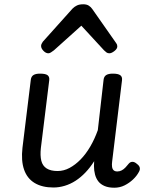

<svg xmlns="http://www.w3.org/2000/svg" viewBox="-20 -859 686 897"><path d="M230 17Q177 17 142 -4Q107 -25 92.5 -66.5Q78 -108 85 -169L124 -487Q126 -502 136.5 -508.5Q147 -515 167 -515Q193 -515 202.5 -507.5Q212 -500 210 -484L171 -168Q167 -132 173 -108Q179 -84 198 -72Q217 -60 249 -60Q278 -60 305 -74.5Q332 -89 356.5 -114Q381 -139 401.5 -174Q422 -209 437 -251L464 -487Q466 -502 476.5 -508.5Q487 -515 507 -515Q532 -515 542 -507.5Q552 -500 550 -484L504 -105Q502 -91 503.5 -80Q505 -69 511 -63.5Q517 -58 528 -58Q539 -58 548.5 -63Q558 -68 566.5 -77Q575 -86 582 -95Q589 -103 599 -103Q609 -103 620 -93Q631 -85 633 -75.5Q635 -66 629 -56Q619 -37 601.5 -20.5Q584 -4 562 7Q540 18 514 18Q487 18 468.5 10Q450 2 439.5 -11.5Q429 -25 424 -43.5Q419 -62 419 -84L420 -106Q401 -76 379 -53Q357 -30 333 -14.5Q309 1 282.5 9Q256 17 230 17ZM206 -610Q194 -610 183 -621.5Q172 -633 172 -644Q172 -649 174 -653.5Q176 -658 180 -664L319 -819Q328 -828 339.5 -833.5Q351 -839 369 -839Q385 -839 395 -832.5Q405 -826 411 -817L521 -660Q526 -653 527 -649.5Q528 -646 528 -642Q528 -631 514.5 -620.5Q501 -610 491 -610Q483 -610 477.5 -614Q472 -618 466 -624L360 -739L232 -624Q225 -619 218.5 -614.5Q212 -610 206 -610Z"/></svg>

Font: Playwrite GB J
Style: Italic
Weight: 400
Italic angle: -7.01216°
Designer: Veronika Burian, José Scaglione
Foundry: TypeTogether
Version: Version 1.002